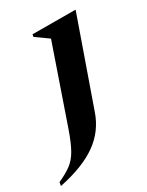

<svg xmlns="http://www.w3.org/2000/svg" viewBox="-211 -534 636 832"><g transform="rotate(-20 107.5 -118.0)"><path d="M-77 230V212Q-42 188 -20 165.5Q2 143 15 107.5Q28 72 38 10L101 -385L32 -418V-430L241 -466H244L171 -24Q158 63 97.5 124Q37 185 -77 230Z"/></g></svg>

Font: Spectral SC
Style: Bold Italic
Weight: 700
Italic angle: -10°
Designer: Jean-Baptiste Levee
Foundry: Production Type
Version: Version 2.001